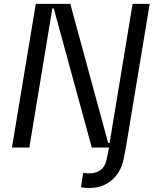

<svg xmlns="http://www.w3.org/2000/svg" viewBox="-20 -747 788 972"><path d="M534.8 -22.7H527.7L335.9 -727.3H161.2L40.5 0H128.6L245 -704.5H252.1L444.6 0H532L520.6 56.8C509.2 113.3 473.7 130.7 428.3 130.7C418.3 130.7 408.4 129.3 401.3 127.8L389.9 200.3C401.6 204.5 420.1 204.5 436.8 204.5C516.7 204.5 587.7 151.3 605.8 58.2L617.2 0L737.9 -727.3H651.3Z"/></svg>

Font: Riot Sans 2.0
Style: Italic
Weight: 400
Italic angle: -9.39999°
Designer: Rasmus Andersson
Foundry: rsms
Version: Version 3.006;hotconv 1.0.109;makeotfexe 2.5.65596